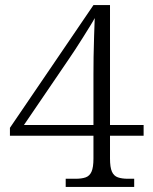

<svg xmlns="http://www.w3.org/2000/svg" viewBox="-20 -734 599 754"><path d="M238 0V-32H277Q301 -32 316.5 -37.5Q332 -43 339.5 -60Q347 -77 347 -111V-201H19V-232L347 -714H412V-243H544V-201H412V-111Q412 -77 419.5 -60Q427 -43 443 -37.5Q459 -32 482 -32H507V0ZM74 -243H347V-442Q347 -471 347.5 -511Q348 -551 349.5 -591.5Q351 -632 352 -663Q347 -653 334.5 -633Q322 -613 306.5 -588Q291 -563 275.5 -539.5Q260 -516 249 -500Z"/></svg>

Font: Noto Serif Kannada Light
Style: Regular
Weight: 300
Version: Version 2.003